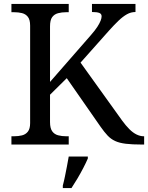

<svg xmlns="http://www.w3.org/2000/svg" viewBox="-20 -734 752 975"><path d="M38 0V-42H51Q73 -42 91.5 -46.5Q110 -51 121.5 -65.5Q133 -80 133 -109V-604Q133 -634 121.5 -648.5Q110 -663 91.5 -667.5Q73 -672 51 -672H38V-714H329V-672H316Q294 -672 275 -667Q256 -662 245 -647Q234 -632 234 -600V-318L441 -555Q463 -580 474.5 -598Q486 -616 491 -629Q496 -642 496 -651Q496 -664 484 -668.5Q472 -673 447 -673V-714H668V-673Q645 -673 624.5 -661.5Q604 -650 582 -629Q560 -608 534 -579L389 -416L600 -122Q619 -96 637 -78Q655 -60 673.5 -51Q692 -42 710 -42H712V0H701Q651 0 618.5 -4Q586 -8 564.5 -18Q543 -28 526.5 -45.5Q510 -63 491 -90L319 -337L234 -253V-114Q234 -83 245 -67.5Q256 -52 275 -47Q294 -42 316 -42H329V0ZM299 208Q305 186 310 161Q315 136 320 110.5Q325 85 329 61H426V71Q417 92 403 119Q389 146 373 173Q357 200 343 221H299Z"/></svg>

Font: Noto Serif Khmer
Style: Regular
Weight: 400
Designer: Danh Hong and the Monotype Design Team
Foundry: Monotype Imaging Inc.
Version: Version 2.003